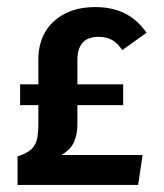

<svg xmlns="http://www.w3.org/2000/svg" viewBox="-20 -525 466 545"><path d="M396 -432.1 327.1 -382.8Q313 -403.3 297.4 -411.9Q281.7 -420.4 259.8 -420.4Q199.2 -420.4 199.7 -353.5V-285.6H329.6V-226.6H199.7V-172.4Q199.7 -142.6 189.7 -121.1Q179.7 -99.6 154.3 -85H384.8L372.1 0H29.8V-81.1Q56.2 -89.4 68.6 -101.1Q81.1 -112.8 85 -129.6Q88.9 -146.5 88.9 -176.3V-226.6H37.1V-285.6H88.9V-356.4Q88.9 -399.9 107.7 -433.1Q126.5 -466.3 163.1 -485.6Q199.7 -504.9 250.5 -504.9Q298.3 -504.9 334.2 -487.1Q370.1 -469.2 396 -432.1Z"/></svg>

Font: Amiri Typewriter
Style: Bold
Weight: 700
Monospace: yes
Designer: Khaled Hosny
Version: Version 1.1